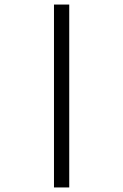

<svg xmlns="http://www.w3.org/2000/svg" viewBox="-20 -672 540 843"><path d="M217 -652H284V151H217Z"/></svg>

Font: Vazir Code
Style: Code
Weight: 400
Foundry: DejaVu fonts team - Redesigned by Saber Rastikerdar
Version: Version 1.1.2